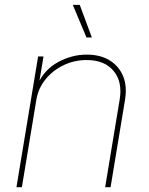

<svg xmlns="http://www.w3.org/2000/svg" viewBox="-20 -777 618 797"><path d="M130.9 -362.8 70.8 0H48.3L138.2 -542.5H160.6L141.1 -425.3H135.3Q163.6 -487.8 220.7 -519Q277.8 -550.3 339.8 -550.3Q396 -550.3 434.8 -526.6Q473.6 -502.9 491 -460.9Q508.3 -418.9 499 -362.8L439 0H416.5L476.6 -362.8Q489.3 -437 451.7 -482.4Q414.1 -527.8 339.8 -527.8Q289.1 -527.8 244.4 -506.6Q199.7 -485.4 169.2 -448Q138.7 -410.6 130.9 -362.8ZM338.9 -621.6 282.2 -756.8H311L361.3 -621.6Z"/></svg>

Font: Inter 16pt Thin
Style: Italic
Weight: 250
Italic angle: -9.3988°
Version: Version 4.001;git-66647c0bb